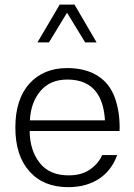

<svg xmlns="http://www.w3.org/2000/svg" viewBox="-20 -792 569 818"><path d="M489.3 -233.9C489.7 -239.3 489.7 -244.1 489.7 -249.5C489.7 -295.9 482.9 -338.4 468.8 -377C440.9 -453.1 374.5 -502 266.6 -502C199.2 -502 145.5 -480 105.5 -436C65.4 -391.6 45.4 -329.1 45.4 -248.5C45.4 -168.9 65.4 -106.4 105.5 -62C145 -17.1 200.2 5.4 271 5.4C376.5 5.4 449.7 -46.9 479 -131.3H415C405.3 -107.9 388.7 -87.9 364.7 -70.8C340.8 -53.7 310.1 -44.9 272.5 -44.9C218.3 -44.9 177.2 -62.5 149.4 -97.7C121.6 -132.8 106.9 -178.2 106.4 -233.9ZM107.4 -279.3C109.9 -330.6 125 -372.1 152.8 -404.8C180.2 -437 218.3 -453.1 267.1 -453.1C381.3 -453.1 421.4 -376.5 427.2 -279.3ZM297.4 -772.5H234.4L139.6 -611.3H188.5L265.6 -737.8L342.8 -611.3H391.6Z"/></svg>

Font: Estedad Light
Style: Regular
Weight: 300
Designer: Amin Abedi
Version: Version 7.3